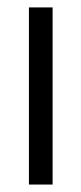

<svg xmlns="http://www.w3.org/2000/svg" viewBox="-20 -495 218 515"><path d="M121.1 0H57.6V-475.1H121.1Z"/></svg>

Font: Agdasima
Style: Regular
Weight: 400
Width: 3
Designer: The DocRepair Project, Patric King
Foundry: Google
Version: Version 2.002